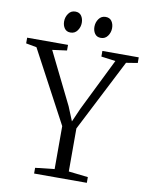

<svg xmlns="http://www.w3.org/2000/svg" viewBox="-111 -1005 834 1076"><g transform="rotate(10 305.5 -467.0)"><path d="M268 -44.5V-289L49 -699.5L-11.5 -710.5V-743H221V-711L138.5 -700L284 -405L317 -324.5L351.5 -403L498 -700L416.5 -711V-743H623.5V-711L558.5 -700.5L348.5 -290V-45L459 -32.5V0H159V-32.5ZM221.5 -813.5Q199.5 -813.5 188 -829.8Q176.5 -846 176.5 -869Q176.5 -894 190.8 -914Q205 -934 229 -934H230Q252.5 -934 264 -917.8Q275.5 -901.5 275.5 -878Q275.5 -853.5 261.2 -833.5Q247 -813.5 222.5 -813.5ZM394.5 -813.5Q372 -813.5 360.5 -829.8Q349 -846 349 -869Q349 -894 363.2 -914Q377.5 -934 401.5 -934H402.5Q425 -934 436.5 -917.8Q448 -901.5 448 -878Q448 -853.5 433.8 -833.5Q419.5 -813.5 395.5 -813.5Z"/></g></svg>

Font: Merriweather 72pt Light
Style: Regular
Weight: 300
Version: Version 2.100